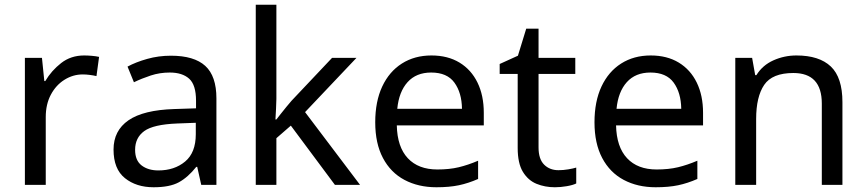

<svg xmlns="http://www.w3.org/2000/svg" viewBox="-20 -780 3655 810"><path d="M335 -546Q350 -546 367.5 -544.5Q385 -543 398 -540L387 -459Q374 -462 358.5 -464Q343 -466 329 -466Q288 -466 252 -443.5Q216 -421 194.5 -380.5Q173 -340 173 -286V0H85V-536H157L167 -438H171Q197 -482 238 -514Q279 -546 335 -546Z M701 -545Q799 -545 846 -502Q893 -459 893 -365V0H829L812 -76H808Q773 -32 734.5 -11Q696 10 628 10Q555 10 507 -28.5Q459 -67 459 -149Q459 -229 522 -272.5Q585 -316 716 -320L807 -323V-355Q807 -422 778 -448Q749 -474 696 -474Q654 -474 616 -461.5Q578 -449 545 -433L518 -499Q553 -518 601 -531.5Q649 -545 701 -545ZM727 -259Q627 -255 588.5 -227Q550 -199 550 -148Q550 -103 577.5 -82Q605 -61 648 -61Q716 -61 761 -98.5Q806 -136 806 -214V-262Z M1146 -363Q1146 -347 1144.5 -321Q1143 -295 1142 -276H1146Q1152 -284 1164 -299Q1176 -314 1188.5 -329.5Q1201 -345 1210 -355L1381 -536H1484L1267 -307L1499 0H1393L1207 -250L1146 -197V0H1059V-760H1146Z M1800 -546Q1869 -546 1918.5 -516Q1968 -486 1994.5 -431.5Q2021 -377 2021 -304V-251H1654Q1656 -160 1700.5 -112.5Q1745 -65 1825 -65Q1876 -65 1915.5 -74.5Q1955 -84 1997 -102V-25Q1956 -7 1916 1.5Q1876 10 1821 10Q1745 10 1686.5 -21Q1628 -52 1595.5 -113.5Q1563 -175 1563 -264Q1563 -352 1592.5 -415Q1622 -478 1675.5 -512Q1729 -546 1800 -546ZM1799 -474Q1736 -474 1699.5 -433.5Q1663 -393 1656 -321H1929Q1928 -389 1897 -431.5Q1866 -474 1799 -474Z M2336 -62Q2356 -62 2377 -65.5Q2398 -69 2411 -73V-6Q2397 1 2371 5.5Q2345 10 2321 10Q2279 10 2243.5 -4.5Q2208 -19 2186 -55Q2164 -91 2164 -156V-468H2088V-510L2165 -545L2200 -659H2252V-536H2407V-468H2252V-158Q2252 -109 2275.5 -85.5Q2299 -62 2336 -62Z M2725 -546Q2794 -546 2843.5 -516Q2893 -486 2919.5 -431.5Q2946 -377 2946 -304V-251H2579Q2581 -160 2625.5 -112.5Q2670 -65 2750 -65Q2801 -65 2840.5 -74.5Q2880 -84 2922 -102V-25Q2881 -7 2841 1.5Q2801 10 2746 10Q2670 10 2611.5 -21Q2553 -52 2520.5 -113.5Q2488 -175 2488 -264Q2488 -352 2517.5 -415Q2547 -478 2600.5 -512Q2654 -546 2725 -546ZM2724 -474Q2661 -474 2624.5 -433.5Q2588 -393 2581 -321H2854Q2853 -389 2822 -431.5Q2791 -474 2724 -474Z M3340 -546Q3436 -546 3485 -499.5Q3534 -453 3534 -349V0H3447V-343Q3447 -472 3327 -472Q3238 -472 3204 -422Q3170 -372 3170 -278V0H3082V-536H3153L3166 -463H3171Q3197 -505 3243 -525.5Q3289 -546 3340 -546Z"/></svg>

Font: Noto Sans Old South Arabian
Style: Regular
Weight: 400
Designer: Monotype Design Team
Foundry: Monotype Imaging Inc.
Version: Version 2.001; ttfautohint (v1.8.4.7-5d5b)